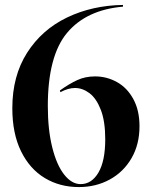

<svg xmlns="http://www.w3.org/2000/svg" viewBox="-20 -745 611 779"><path d="M30 -306Q30 -437 90 -531Q150 -625 252 -674Q354 -723 479 -725V-718Q330 -705 252 -611.5Q174 -518 174 -315Q174 -219 192 -147Q210 -75 240.5 -36.5Q271 2 307 2Q352 2 379.5 -45Q407 -92 407 -180Q407 -253 389 -299.5Q371 -346 343 -367Q315 -388 284 -388Q257 -388 225 -371L223 -378Q261 -405 293.5 -420Q326 -435 366 -435Q413 -435 454.5 -412Q496 -389 521 -343Q546 -297 546 -233Q546 -159 513.5 -103Q481 -47 425 -16.5Q369 14 300 14Q223 14 162 -22.5Q101 -59 65.5 -131Q30 -203 30 -306Z"/></svg>

Font: Nyght Serif Medium
Style: Regular
Weight: 500
Designer: Maksym Kobuzan
Version: Version 0.410